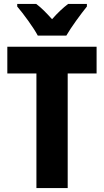

<svg xmlns="http://www.w3.org/2000/svg" viewBox="-20 -950 525 970"><path d="M171 -770H315C339 -812 389 -880 419 -917V-930H324C298 -910 273 -887 243 -853C214 -885 189 -911 163 -930H67V-917C98 -881 150 -810 171 -770ZM322 0V-579H468V-714H17V-579H164V0Z"/></svg>

Font: Noto Sans Myanmar UI Condensed ExtraBold
Style: Regular
Weight: 800
Width: 3
Designer: Monotype Design Team
Foundry: Monotype Imaging Inc.
Version: Version 2.103